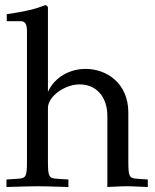

<svg xmlns="http://www.w3.org/2000/svg" viewBox="-20 -746 621 769"><path d="M7 -661H63C81 -661 88 -650 88 -620V-102C88 -39 85 -32 51 -30L6 -27V3C74 1 101 0 130 0C159 0 186 1 254 3V-27L209 -30C175 -32 172 -39 172 -102V-314C172 -359 238 -408 299 -408C366 -408 410 -358 410 -281V3C471 0 472 0 489 0C503 0 503 0 572 3V-27L531 -30C497 -32 494 -38 494 -102V-295C494 -412 408 -470 323 -470C261 -470 200 -439 172 -378V-718L163 -726C119 -709 86 -701 7 -689Z"/></svg>

Font: Asana Math
Style: Regular
Weight: 400
Version: Version 000.958